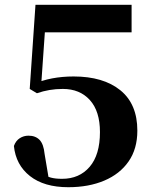

<svg xmlns="http://www.w3.org/2000/svg" viewBox="-20 -764 644 801"><path d="M265 17Q164 17 105 -29.5Q46 -76 38 -155Q46 -177 62.5 -187.5Q79 -198 99 -198Q128 -198 145 -180.5Q162 -163 166 -122L184 -15L150 -41Q174 -28 192.5 -23Q211 -18 239 -18Q311 -18 354 -68Q397 -118 397 -213Q397 -300 355 -346.5Q313 -393 242 -393Q213 -393 186.5 -388.5Q160 -384 134 -375L104 -393L128 -744H529V-629H149L173 -713L151 -398L111 -410Q155 -429 197.5 -437Q240 -445 287 -445Q411 -445 482 -387.5Q553 -330 553 -219Q553 -143 516.5 -90.5Q480 -38 415 -10.5Q350 17 265 17Z"/></svg>

Font: Noto Serif JP ExtraLight ExtraBold
Style: Regular
Weight: 800
Version: Version 2.003-H1;hotconv 1.1.1;makeotfexe 2.6.0